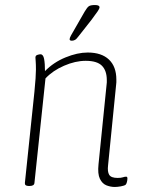

<svg xmlns="http://www.w3.org/2000/svg" viewBox="-20 -738 561 764"><path d="M437 6Q420 6 403.5 -0.5Q387 -7 377.5 -26.5Q368 -46 372 -84L404 -400Q405 -405 405 -410Q405 -415 405 -419Q405 -457 385.5 -476.5Q366 -496 321 -496Q280 -496 235 -476.5Q190 -457 161 -426L117 -10Q116 2 98 2H94Q78 2 79 -10L117 -373Q120 -402 121.5 -425.5Q123 -449 123 -461Q123 -482 122 -494Q121 -506 121 -509Q121 -517 128.5 -519.5Q136 -522 141 -522Q152 -522 155.5 -503.5Q159 -485 159 -455Q193 -490 240.5 -509.5Q288 -529 329 -529Q384 -529 413.5 -501Q443 -473 443 -421Q443 -416 443 -410.5Q443 -405 442 -400L410 -80Q407 -55 414.5 -42.5Q422 -30 448 -30Q462 -30 469 -32.5Q476 -35 482 -35Q487 -35 487 -28Q487 -21 485 -13.5Q483 -6 480 -3Q475 1 461 3.5Q447 6 437 6ZM266 -576Q257 -576 257 -582Q257 -587 262.5 -597Q268 -607 274 -617L317 -692Q327 -709 334 -713.5Q341 -718 358 -718Q376 -718 376 -709Q376 -704 369 -693.5Q362 -683 344 -659L292 -593Q284 -582 278 -579Q272 -576 266 -576Z"/></svg>

Font: Asap Semi Condensed Semi Condensed Thin
Style: Italic
Weight: 100
Width: 4
Italic angle: -6°
Designer: Pablo Cosgaya
Foundry: Omnibus-Type
Version: Version 3.001; ttfautohint (v1.8.4.7-5d5b)